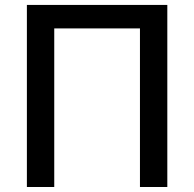

<svg xmlns="http://www.w3.org/2000/svg" viewBox="-20 -747 776 767"><path d="M648.4 -727.3V0H539.1V-633.5H196.7V0H87.4V-727.3Z"/></svg>

Font: Inter Zeller Medium
Style: Regular
Weight: 500
Designer: Rasmus Andersson; Joe Bland
Foundry: zeller
Version: Version 3.015;git-dec3a8cb1